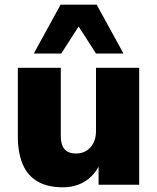

<svg xmlns="http://www.w3.org/2000/svg" viewBox="-20 -787 670 818"><path d="M247 11Q184 11 141.5 -13Q99 -37 77.5 -85.5Q56 -134 56 -207V-498H239V-207Q239 -183 246 -166Q253 -149 267.5 -141Q282 -133 304 -133Q329 -133 348 -144.5Q367 -156 378 -178Q389 -200 389 -227V-498H573V0H400V-93H408Q385 -42 344 -15.5Q303 11 247 11ZM124 -559 238 -767H392L506 -559H389L315 -674L241 -559Z"/></svg>

Font: Nunito Sans 10pt Black
Style: Regular
Weight: 900
Designer: Vernon Adams
Foundry: Vernon Adams
Version: Version 3.101;gftools[0.9.27]